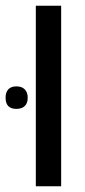

<svg xmlns="http://www.w3.org/2000/svg" viewBox="-62 -650 297 670"><path d="M63 0V-629.9H151.4V0ZM-4.9 -270Q-42.5 -270 -42.5 -309.1Q-42.5 -328.6 -32.7 -338.6Q-22.9 -348.6 -4.9 -348.6Q14.2 -348.6 24.4 -338.1Q34.7 -327.6 34.7 -309.1Q34.7 -290 24.4 -280Q14.2 -270 -4.9 -270Z"/></svg>

Font: Open Sans Condensed Medium
Style: Regular
Weight: 500
Width: 3
Designer: Monotype Design Team
Foundry: Monotype Imaging Inc.
Version: Version 3.000